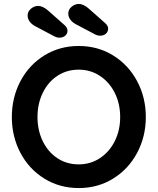

<svg xmlns="http://www.w3.org/2000/svg" viewBox="-20 -943 799 973"><path d="M379 10Q282 10 204.5 -38Q127 -86 83.5 -168.5Q40 -251 40 -350Q40 -449 83.5 -531.5Q127 -614 204.5 -662Q282 -710 379 -710Q476 -710 553.5 -662Q631 -614 675 -531.5Q719 -449 719 -350Q719 -251 675 -168.5Q631 -86 553.5 -38Q476 10 379 10ZM379 -590Q318 -590 270.5 -558.5Q223 -527 196.5 -472Q170 -417 170 -350Q170 -283 196.5 -228Q223 -173 270.5 -141.5Q318 -110 379 -110Q439 -110 487 -142Q535 -174 562 -228.5Q589 -283 589 -350Q589 -417 562 -471.5Q535 -526 487 -558Q439 -590 379 -590ZM463 -768 363 -821Q345 -831 335.5 -845Q326 -859 326 -874Q326 -895 343 -909Q360 -923 379 -923Q402 -923 428 -901L514 -825Q528 -812 528 -798Q528 -782 516.5 -772Q505 -762 486 -762Q475 -762 463 -768ZM257 -758 157 -811Q139 -821 129.5 -835Q120 -849 120 -864Q120 -885 137 -899Q154 -913 173 -913Q196 -913 222 -891L308 -815Q322 -802 322 -788Q322 -772 310.5 -762Q299 -752 280 -752Q269 -752 257 -758Z"/></svg>

Font: Quicksand
Style: Bold
Weight: 700
Version: Version 3.000